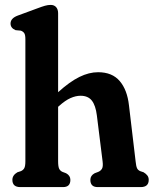

<svg xmlns="http://www.w3.org/2000/svg" viewBox="-20 -763 632 783"><path d="M217 -709V-387Q264.5 -430 303.8 -449.2Q343 -468.5 380 -468.5Q437.5 -468.5 468.2 -432.5Q499 -396.5 506 -333L533 -105.5Q535 -85.5 538.8 -77.2Q542.5 -69 552 -65L565.5 -60.5Q575.5 -54.5 581 -47.2Q586.5 -40 586.5 -29.5Q586.5 0 553.5 0H378.5Q348.5 0 348.5 -29.5Q348.5 -47 366 -56.5L380.5 -62Q390.5 -66 395.8 -74.8Q401 -83.5 398.5 -104L375 -292.5Q370 -333 354.5 -352.8Q339 -372.5 308.5 -372.5Q289 -372.5 267.5 -363Q246 -353.5 220.5 -330.5L217 -327.5V-105.5Q217 -84 221.2 -75Q225.5 -66 235 -62L249.5 -56.5Q267 -47 267 -29.5Q267 0 237 0H63Q30.5 0 30.5 -29.5Q30.5 -48.5 51 -60.5L65 -65Q74.5 -69 79 -77.2Q83.5 -85.5 83.5 -105.5V-603.5Q83.5 -620.5 79 -627.5Q74.5 -634.5 65 -638L43.5 -640Q23 -648.5 23 -667Q23 -688.5 52.5 -699.5L132.5 -729Q151 -736 163.2 -739.5Q175.5 -743 186.5 -743Q201 -743 209 -733.8Q217 -724.5 217 -709Z"/></svg>

Font: Fraunces 72pt S100 SemiBold
Style: Regular
Weight: 600
Version: Version 1.000; ttfautohint (v1.8.3)